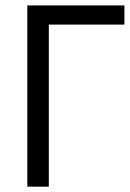

<svg xmlns="http://www.w3.org/2000/svg" viewBox="-20 -704 489 724"><path d="M449.2 -683.6Q357.4 -683.6 83 -683.6Q83 -512.7 83 0Q103.5 0 164.1 0Q164.1 -152.3 164.1 -611.3Q235.4 -611.3 449.2 -611.3Q449.2 -628.9 449.2 -683.6Z"/></svg>

Font: Aptus Gothic JP
Style: Medium
Weight: 400
Designer: Fuminori Ogawa / Motoya
Version: Version 1